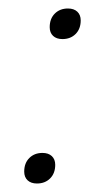

<svg xmlns="http://www.w3.org/2000/svg" viewBox="-20 -472 248 452"><path d="M97 -408Q97 -428 109 -440Q121 -452 140 -452Q154 -452 162 -444.5Q170 -437 170 -424Q170 -404 158 -392Q146 -380 127 -380Q113 -380 105 -387.5Q97 -395 97 -408ZM37 -68Q37 -88 49 -100Q61 -112 80 -112Q94 -112 102 -104.5Q110 -97 110 -84Q110 -64 98 -52Q86 -40 67 -40Q53 -40 45 -47.5Q37 -55 37 -68Z"/></svg>

Font: Bai Jamjuree ExtraLight
Style: Italic
Weight: 275
Italic angle: -10°
Version: Version 1.000; ttfautohint (v1.6)